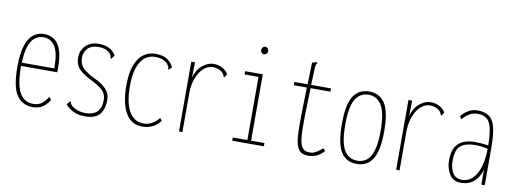

<svg xmlns="http://www.w3.org/2000/svg" viewBox="-54 -916 3259 1219"><g transform="rotate(10 1575.0 -306.5)"><path d="M187 10Q120 10 83.5 -43Q47 -96 47 -225Q47 -312 64 -363.5Q81 -415 111 -437.5Q141 -460 180 -460Q216 -460 244 -441.5Q272 -423 287.5 -380Q303 -337 303 -264Q303 -255 303 -249Q303 -243 302 -235H69Q70 -111 99.5 -61Q129 -11 187 -11Q222 -11 243 -28.5Q264 -46 280 -72L295 -56Q278 -26 251.5 -8Q225 10 187 10ZM70 -256H280Q280 -357 253 -398Q226 -439 180 -439Q130 -439 102 -396Q74 -353 70 -256Z M521 10Q480 10 449 -5Q418 -20 396 -46L411 -62L417 -68L422 -63Q420 -58 423.5 -52.5Q427 -47 440 -36Q456 -24 477 -17.5Q498 -11 522 -11Q624 -11 624 -113Q624 -151 599 -175Q574 -199 524 -223Q475 -247 446 -274.5Q417 -302 417 -350Q417 -398 448.5 -428.5Q480 -459 532 -459Q572 -459 599 -445Q626 -431 643 -403L630 -385L625 -379L619 -383Q620 -389 618 -396Q616 -403 606 -415Q591 -428 573.5 -433.5Q556 -439 534 -439Q488 -439 464.5 -414.5Q441 -390 441 -354Q441 -312 464.5 -288.5Q488 -265 540 -239Q590 -217 618 -187.5Q646 -158 646 -120Q646 -56 617 -22.5Q588 11 521 10Z M895 11Q822 11 785.5 -52Q749 -115 749 -228Q749 -310 768.5 -361Q788 -412 821.5 -435.5Q855 -459 897 -459Q941 -459 969 -443.5Q997 -428 1015 -392L1002 -380L996 -374L991 -380Q994 -385 991 -391.5Q988 -398 978 -411Q965 -425 945.5 -432Q926 -439 895 -439Q862 -439 834 -418Q806 -397 789 -351Q772 -305 772 -230Q772 -124 803.5 -67.5Q835 -11 897 -10Q924 -9 951.5 -23.5Q979 -38 996 -63L1010 -47Q988 -17 958 -3Q928 11 895 11Z M1129 -449H1153L1151 -351Q1166 -404 1201 -432Q1236 -460 1271 -460Q1300 -460 1326 -447.5Q1352 -435 1367 -410L1356 -392L1354 -388L1347 -391Q1347 -395 1344 -401.5Q1341 -408 1330 -420Q1303 -439 1271 -439Q1239 -439 1212 -415Q1185 -391 1168 -347.5Q1151 -304 1151 -248V1H1129Z M1472 0V-21H1566V-428H1476V-449H1590V-21H1676V0ZM1575 -575Q1566 -575 1559.5 -582Q1553 -589 1553 -599Q1553 -610 1559.5 -617Q1566 -624 1575 -624Q1584 -624 1591 -617Q1598 -610 1598 -599Q1598 -589 1591 -582Q1584 -575 1575 -575Z M1962 10Q1921 10 1902 -14.5Q1883 -39 1878.5 -95.5Q1874 -152 1876 -248L1880 -415H1796V-436H1881L1885 -576L1909 -583L1917 -584L1919 -578Q1914 -574 1911.5 -567Q1909 -560 1908 -544L1904 -436H2032V-415H1904L1899 -243Q1897 -155 1901 -105Q1905 -55 1919.5 -34Q1934 -13 1965 -12Q1990 -11 2012.5 -25Q2035 -39 2051 -54L2064 -37Q2040 -11 2014.5 -0.5Q1989 10 1962 10Z M2276 8Q2206 8 2172.5 -47Q2139 -102 2139 -225Q2139 -352 2173.5 -405.5Q2208 -459 2276 -459Q2343 -459 2377.5 -405.5Q2412 -352 2412 -225Q2412 -102 2377.5 -47Q2343 8 2276 8ZM2276 -13Q2332 -13 2360.5 -63Q2389 -113 2389 -226Q2389 -343 2358.5 -390.5Q2328 -438 2276 -438Q2220 -438 2190.5 -389.5Q2161 -341 2161 -226Q2161 -112 2189.5 -62.5Q2218 -13 2276 -13Z M2529 -449H2553L2551 -351Q2566 -404 2601 -432Q2636 -460 2671 -460Q2700 -460 2726 -447.5Q2752 -435 2767 -410L2756 -392L2754 -388L2747 -391Q2747 -395 2744 -401.5Q2741 -408 2730 -420Q2703 -439 2671 -439Q2639 -439 2612 -415Q2585 -391 2568 -347.5Q2551 -304 2551 -248V1H2529Z M2946 11Q2898 11 2873.5 -27Q2849 -65 2849 -119Q2849 -174 2868.5 -204.5Q2888 -235 2920.5 -247.5Q2953 -260 2993 -260Q3010 -260 3034.5 -258Q3059 -256 3078 -253Q3077 -355 3056 -397Q3035 -439 2976 -439Q2924 -439 2882 -387L2869 -405Q2891 -431 2916.5 -445.5Q2942 -460 2975 -460Q3021 -460 3048.5 -440Q3076 -420 3088 -372.5Q3100 -325 3100 -241V0H3078V-101Q3067 -50 3033 -19.5Q2999 11 2946 11ZM2872 -119Q2872 -72 2890.5 -40.5Q2909 -9 2950 -9Q2994 -9 3022.5 -40Q3051 -71 3064.5 -121.5Q3078 -172 3078 -231Q3060 -236 3037 -238.5Q3014 -241 2997 -241Q2937 -241 2904.5 -216Q2872 -191 2872 -119Z"/></g></svg>

Font: Inconsolata ExtraCondensed ExtraLight
Style: Regular
Weight: 200
Width: 2
Monospace: yes
Designer: Raph Levien, Cyreal, Brenton Simpson
Foundry: Raph Levien, Cyreal, Google
Version: Version 3.001; ttfautohint (v1.8.2.53-6de2)